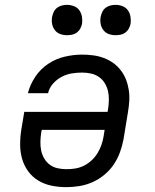

<svg xmlns="http://www.w3.org/2000/svg" viewBox="-20 -763 640 791"><path d="M253 8Q222 8 192.5 2Q163 -4 138 -19Q113 -34 96 -57.5Q79 -81 71 -109Q63 -137 63 -168Q63 -199 68 -230L80 -302H423L425 -312Q428 -331 428.5 -350.5Q429 -370 425 -387.5Q421 -405 411.5 -420.5Q402 -436 387.5 -446Q373 -456 355 -460Q337 -464 318 -464Q297 -464 275.5 -460.5Q254 -457 234 -446.5Q214 -436 198.5 -418.5Q183 -401 178 -379H95Q104 -415 125.5 -447Q147 -479 178.5 -500Q210 -521 246.5 -529.5Q283 -538 318 -538Q341 -538 364 -535Q387 -532 408 -524Q429 -516 446.5 -503.5Q464 -491 477.5 -473.5Q491 -456 499 -435.5Q507 -415 510.5 -392.5Q514 -370 512.5 -346.5Q511 -323 507 -300L489 -190Q484 -163 474.5 -136.5Q465 -110 449 -86Q433 -62 410 -43Q387 -24 361 -12.5Q335 -1 307.5 3.5Q280 8 253 8ZM254 -66Q273 -66 291 -69Q309 -72 326 -80.5Q343 -89 357.5 -102.5Q372 -116 382 -132.5Q392 -149 398 -166.5Q404 -184 407 -202L411 -228H152L150 -218Q147 -199 146.5 -180Q146 -161 149.5 -143.5Q153 -126 162 -110.5Q171 -95 185 -84.5Q199 -74 217 -70Q235 -66 254 -66ZM456 -618Q441 -618 427.5 -623Q414 -628 405.5 -639.5Q397 -651 394.5 -665.5Q392 -680 395 -695Q397 -705 402 -715Q407 -725 416 -731.5Q425 -738 435.5 -740.5Q446 -743 456 -743Q471 -743 485 -737.5Q499 -732 507 -720.5Q515 -709 517.5 -694.5Q520 -680 518 -665Q516 -655 510.5 -645Q505 -635 496 -628.5Q487 -622 476.5 -620Q466 -618 456 -618ZM256 -618Q241 -618 227.5 -623Q214 -628 205.5 -639.5Q197 -651 194.5 -665.5Q192 -680 195 -695Q197 -705 202 -715Q207 -725 216 -731.5Q225 -738 235.5 -740.5Q246 -743 256 -743Q271 -743 285 -737.5Q299 -732 307 -720.5Q315 -709 317.5 -694.5Q320 -680 318 -665Q316 -655 310.5 -645Q305 -635 296 -628.5Q287 -622 276.5 -620Q266 -618 256 -618Z"/></svg>

Font: Iosevka Slab Extended Oblique
Style: Regular
Weight: 400
Width: 7
Italic angle: -9°
Monospace: yes
Designer: Belleve Invis
Foundry: Belleve Invis
Version: Version 11.1.0; ttfautohint (v1.8.3)